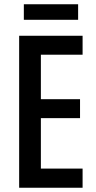

<svg xmlns="http://www.w3.org/2000/svg" viewBox="-20 -882 452 902"><path d="M347 -862H92V-789H347ZM368 0V-90H172V-327H356V-416H172V-625H368V-714H70V0Z"/></svg>

Font: Noto Sans Bengali ExtraCondensed Medium
Style: Regular
Weight: 500
Width: 2
Designer: Joana Ranito - Universal Thirst; Jelle Bosma - Monotype Design Team
Foundry: Universal Thirst ehf.
Version: Version 3.000